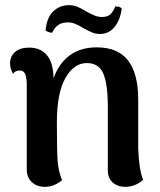

<svg xmlns="http://www.w3.org/2000/svg" viewBox="-20 -712 623 746"><path d="M536 -13Q505 14 467 14Q437 14 418 -3Q399 -20 399 -49V-307Q398 -389 380.5 -428Q363 -467 317 -467Q267 -467 234 -408.5Q201 -350 201 -237Q201 -123 204 -85Q207 -47 221 -12Q210 -2 192.5 6Q175 14 154 14Q123 14 103.5 -4.5Q84 -23 84 -54V-386Q83 -414 77 -426Q71 -438 57 -438Q38 -438 31 -425Q19 -445 19 -465Q19 -493 38.5 -510Q58 -527 93 -527Q138 -527 162.5 -497.5Q187 -468 188 -408Q209 -466 251 -497Q293 -528 356 -528Q438 -528 477.5 -477Q517 -426 517 -325V-136Q520 -53 536 -13ZM368 -580Q352 -580 337.5 -586Q323 -592 304 -603Q286 -614 272 -619.5Q258 -625 243 -625Q200 -625 183 -585H181Q176 -585 168.5 -587.5Q161 -590 157 -594Q162 -645 187.5 -668.5Q213 -692 248 -692Q265 -692 280 -686Q295 -680 314 -668Q335 -657 348 -651.5Q361 -646 376 -646Q398 -646 409 -656.5Q420 -667 428 -687Q437 -687 442.5 -685.5Q448 -684 453 -679Q447 -634 425 -607Q403 -580 368 -580Z"/></svg>

Font: Arima Madurai ExtraBold
Style: Regular
Weight: 800
Designer: Joana Correia and Natanael Gama
Foundry: NDISCOVER
Version: Version 1.020